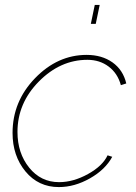

<svg xmlns="http://www.w3.org/2000/svg" viewBox="-20 -750 554 780"><path d="M349 -653 365 -730H385L369 -653ZM31 -210Q31 -338 122.5 -432.5Q214 -527 332 -527Q394 -527 437 -496.5Q480 -466 493 -411L471 -404Q458 -452 421.5 -479.5Q385 -507 335 -507Q225 -507 138 -419Q51 -331 51 -214Q51 -128 98.5 -69Q146 -10 220 -10Q278 -10 337.5 -43Q397 -76 417 -119L436 -113Q408 -61 345.5 -25.5Q283 10 219 10Q136 10 83.5 -53.5Q31 -117 31 -210Z"/></svg>

Font: Raleway-v4020 Thin
Style: Italic
Weight: 250
Italic angle: -12°
Designer: Matt McInerney, Pablo Impallari, Rodrigo Fuenzalida
Foundry: Matt McInerney, Pablo Impallari, Rodrigo Fuenzalida
Version: Version 4.020;PS 004.020;hotconv 1.0.88;makeotf.lib2.5.64775